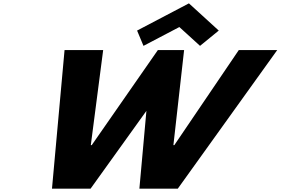

<svg xmlns="http://www.w3.org/2000/svg" viewBox="-20 -1123 1670 1143"><path d="M796.1 -941 834.2 -850 1047.7 -962 1170.8 -850 1282.3 -941 1104.7 -1103ZM809.8 0H1038.5L1630.4 -825H1401.6L1017.8 -259H1012.3L1076 -825H919.8L526.1 -259H520.6L594.2 -825H364.3L289.5 0H519.3L851.6 -463Z"/></svg>

Font: Hussar
Style: BdWideOblFour
Weight: 700
Foundry: Cannot Into Space Fonts
Version: Version 2.00